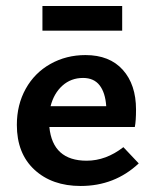

<svg xmlns="http://www.w3.org/2000/svg" viewBox="-20 -611 513 638"><path d="M386 -509H121V-591H386ZM441 -68Q361 7 248 7Q153 7 94.5 -47Q36 -101 36 -196Q36 -263 65.5 -316Q95 -369 147.5 -398.5Q200 -428 264 -428Q344 -428 388 -379Q432 -330 432 -247Q432 -209 428 -189H144Q155 -77 268 -77Q332 -77 390 -122ZM148 -258H333Q330 -303 311 -327.5Q292 -352 256 -352Q216 -352 187.5 -326.5Q159 -301 148 -258Z"/></svg>

Font: Ysabeau Infant
Style: Bold
Weight: 700
Designer: Christian Thalmann (Catharsis Fonts)
Version: Version 0.003